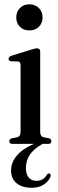

<svg xmlns="http://www.w3.org/2000/svg" viewBox="-20 -664 269 886"><path d="M115.5 -523.5Q88.5 -523.5 71.8 -540.5Q55 -557.5 55 -583.5Q55 -610 72 -627Q89 -644 115.5 -644Q142.5 -644 159.5 -627Q176.5 -610 176.5 -583.5Q176.5 -557.5 159.5 -540.5Q142.5 -523.5 115.5 -523.5ZM165.5 -425V-55Q165.5 -34.5 181.5 -30.5L206.5 -26Q217 -22 217 -12Q217 0 203 0H176.5Q139 20.5 119.2 47.8Q99.5 75 99.5 111.5Q99.5 141 113 155.8Q126.5 170.5 148 170.5Q180 170.5 196 143Q201.5 135 207.5 136.5Q217 139.5 212.5 152Q205.5 171.5 183 187Q160.5 202.5 126.5 202.5Q81.5 202.5 56.2 181.2Q31 160 31 123Q31 86.5 56.5 55.2Q82 24 136 0H37Q23 0 23 -12Q23 -21.5 33.5 -25.5L59 -30.5Q75 -34.5 75 -54.5V-363Q75 -378 63.5 -380.5L30 -381Q19.5 -384 19.5 -392.5Q19.5 -402 33.5 -407L126 -435.5Q142.5 -441 151 -441Q165.5 -441 165.5 -425Z"/></svg>

Font: Fraunces 144pt S050
Style: Regular
Weight: 400
Version: Version 1.000; ttfautohint (v1.8.3)